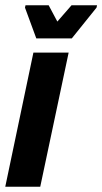

<svg xmlns="http://www.w3.org/2000/svg" viewBox="-34 -710 389 730"><path d="M-14 0 93 -510H227L119 0ZM104 -564 61 -681 63 -690H151L184 -628L238 -690H335L333 -681L239 -564Z"/></svg>

Font: Saira Condensed ExtraBold
Style: Italic
Weight: 800
Width: 3
Italic angle: -12°
Designer: Hector Gatti with collaboration of the Omnibus-Type team
Foundry: Omnibus-Type
Version: Version 1.101